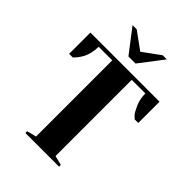

<svg xmlns="http://www.w3.org/2000/svg" viewBox="-257 -1030 1149 1149"><g transform="rotate(45 317.5 -455.0)"><path d="M460 0H175V-15L235 -30V-675H120Q120 -646 113.5 -619Q107 -592 97.5 -575Q88 -558 78 -545Q68 -532 62 -526L55 -520H25V-700H610V-520H580Q573 -526 562 -537Q551 -548 533 -588Q515 -628 515 -675H400V-30L460 -15ZM462 -910 347 -760H287L172 -910H207L317 -830L427 -910Z"/></g></svg>

Font: Yeseva One
Style: Regular
Weight: 400
Designer: Jovanny Lemonad
Foundry: Jovanny Lemonad
Version: Version 2.000